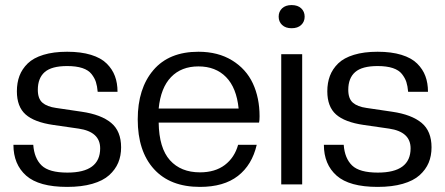

<svg xmlns="http://www.w3.org/2000/svg" viewBox="-20 -731 1763 761"><path d="M246.1 9.8Q134.3 9.8 83.7 -34.9Q33.2 -79.6 33.2 -157.2H111.8Q115.7 -103.5 145 -75.2Q174.3 -46.9 247.1 -46.9Q377 -46.9 377 -143.1Q377 -208.5 292 -221.2L190.9 -235.8Q116.2 -246.6 81.5 -277.3Q46.9 -308.1 46.9 -369.1Q46.9 -402.8 57.1 -430.2Q67.4 -457.5 89.8 -479.5Q112.3 -501.5 152.1 -513.7Q191.9 -525.9 246.1 -525.9Q300.8 -525.9 340.6 -513.7Q380.4 -501.5 402.8 -479.2Q425.3 -457 435.5 -429.4Q445.8 -401.9 445.8 -367.2H367.2Q365.2 -390.1 360.1 -406Q355 -421.9 342.8 -437.5Q330.6 -453.1 306.4 -461.2Q282.2 -469.2 246.1 -469.2Q184.6 -469.2 157.2 -445.3Q129.9 -421.4 129.9 -375Q129.9 -339.8 148.2 -324Q166.5 -308.1 202.1 -303.2L304.2 -288.1Q380.9 -276.9 420.4 -244.1Q460 -211.4 460 -147Q460 -113.3 448.5 -85.9Q437 -58.6 412.6 -36.6Q388.2 -14.6 345.9 -2.4Q303.7 9.8 246.1 9.8Z M772.5 9.8Q654.3 9.8 590.1 -61Q525.9 -131.8 525.9 -257.8Q525.9 -380.4 587.9 -453.1Q649.9 -525.9 766.6 -525.9Q844.2 -525.9 899.9 -491.7Q955.6 -457.5 982.2 -400.4Q1008.8 -343.3 1008.8 -270Q1008.8 -252.9 1006.8 -245.1H608.9Q610.4 -144 653.6 -95.9Q696.8 -47.9 772.5 -47.9Q832.5 -47.9 871.1 -77.1Q909.7 -106.4 923.8 -157.2H997.6Q979 -77.1 923.1 -33.7Q867.2 9.8 772.5 9.8ZM608.9 -300.8H925.8Q917.5 -383.3 876 -425.5Q834.5 -467.8 766.6 -467.8Q698.7 -467.8 658 -425.5Q617.2 -383.3 608.9 -300.8Z M1177.7 0H1094.7V-516.1H1177.7ZM1135.7 -619.1Q1111.8 -619.1 1098.1 -632.1Q1084.5 -645 1084.5 -665Q1084.5 -685.1 1098.1 -698Q1111.8 -710.9 1135.7 -710.9Q1160.2 -710.9 1173.8 -698Q1187.5 -685.1 1187.5 -665Q1187.5 -645 1173.8 -632.1Q1160.2 -619.1 1135.7 -619.1Z M1476.6 9.8Q1364.7 9.8 1314.2 -34.9Q1263.7 -79.6 1263.7 -157.2H1342.3Q1346.2 -103.5 1375.5 -75.2Q1404.8 -46.9 1477.5 -46.9Q1607.4 -46.9 1607.4 -143.1Q1607.4 -208.5 1522.5 -221.2L1421.4 -235.8Q1346.7 -246.6 1312 -277.3Q1277.3 -308.1 1277.3 -369.1Q1277.3 -402.8 1287.6 -430.2Q1297.9 -457.5 1320.3 -479.5Q1342.8 -501.5 1382.6 -513.7Q1422.4 -525.9 1476.6 -525.9Q1531.2 -525.9 1571 -513.7Q1610.8 -501.5 1633.3 -479.2Q1655.8 -457 1666 -429.4Q1676.3 -401.9 1676.3 -367.2H1597.7Q1595.7 -390.1 1590.6 -406Q1585.4 -421.9 1573.2 -437.5Q1561 -453.1 1536.9 -461.2Q1512.7 -469.2 1476.6 -469.2Q1415 -469.2 1387.7 -445.3Q1360.4 -421.4 1360.4 -375Q1360.4 -339.8 1378.7 -324Q1397 -308.1 1432.6 -303.2L1534.7 -288.1Q1611.3 -276.9 1650.9 -244.1Q1690.4 -211.4 1690.4 -147Q1690.4 -113.3 1679 -85.9Q1667.5 -58.6 1643.1 -36.6Q1618.7 -14.6 1576.4 -2.4Q1534.2 9.8 1476.6 9.8Z"/></svg>

Font: Creato Display
Style: Regular
Weight: 400
Version: Version 1.000